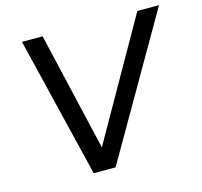

<svg xmlns="http://www.w3.org/2000/svg" viewBox="-102 -812 971 924"><g transform="rotate(-15 383.5 -350.0)"><path d="M84 -700H187L324 -110L659 -700H767L363 0H254Z"/></g></svg>

Font: Oak Sans Medium
Style: Italic
Weight: 500
Italic angle: -9.49998°
Foundry: Erik Kennedy, Walven
Version: Version 1.000